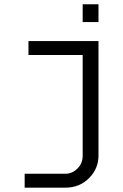

<svg xmlns="http://www.w3.org/2000/svg" viewBox="-20 -678 570 889"><path d="M436 -658.2V-575.7H362.8V-658.2ZM111.8 -423.3V-487.8H436V43Q436 103 392.1 147Q348.1 190.9 283.2 190.9H94.2V126.5H283.2Q314 126.5 338.4 102.5Q362.8 78.6 362.8 43V-423.3Z"/></svg>

Font: AzarMehrMonospaced
Style: SansBold
Weight: 1
Designer: Amin Abedi
Version: Version 1.00